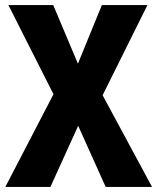

<svg xmlns="http://www.w3.org/2000/svg" viewBox="-20 -734 618 754"><path d="M577 0H395L287 -240L178 0H1L190 -364L13 -714H189L286 -484L380 -714H559L383 -360Z"/></svg>

Font: Noto Sans Display SemiCondensed Extra
Style: Regular
Weight: 800
Width: 4
Designer: Monotype Design Team
Foundry: Monotype Imaging Inc.
Version: Version 1.900